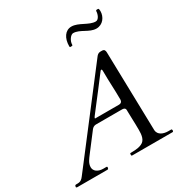

<svg xmlns="http://www.w3.org/2000/svg" viewBox="-221 -1098 1193 1255"><g transform="rotate(-30 375.5 -470.5)"><path d="M-8.3 -13.7C-8.8 -11.7 -9.8 -8.8 -9.8 -5.9C-9.8 -2.9 -8.3 0 -0.5 0H223.6C230 0 231.9 -0.5 233.4 -4.4C234.4 -7.3 235.4 -10.3 235.8 -14.2C235.8 -14.6 235.4 -19.5 229.5 -19.5C208.5 -19.5 205.6 -19.5 205.6 -19.5C166 -19.5 139.2 -39.6 139.2 -68.8C139.2 -99.6 159.2 -122.6 175.8 -145C209 -189 243.7 -232.9 276.9 -277.3C284.2 -287.1 296.4 -293.9 308.6 -293.9C509.8 -293.9 405.3 -293.9 504.9 -293.9C528.8 -293.9 530.8 -281.7 530.8 -272.5V-263.7C530.8 -225.6 534.2 -187 534.2 -123C534.2 -87.9 530.8 -46.9 496.6 -32.2C481.4 -25.4 462.9 -19.5 413.1 -19.5C408.7 -19.5 407.2 -17.6 407.2 -14.6V-5.4C407.2 -1.5 409.7 0 414.1 0H717.3C721.2 0 724.1 -3.4 724.1 -6.8V-12.2C724.1 -16.1 722.2 -19.5 717.8 -19.5H696.3C663.6 -19.5 621.6 -32.2 620.6 -73.2L606.4 -665.5C606 -680.2 602.5 -691.9 584 -691.9H571.3C556.2 -691.9 546.4 -681.6 540.5 -673.8C429.7 -529.8 217.8 -252.4 58.6 -45.9C46.4 -29.8 35.6 -19.5 11.2 -19.5H0.5C-4.9 -19.5 -6.3 -18.1 -8.3 -13.7ZM325.2 -330.6C323.2 -330.6 322.8 -331.5 322.8 -333C322.8 -338.4 334.5 -352.1 337.9 -356.9C395.5 -432.1 475.6 -534.7 506.3 -576.7C509.8 -581.1 513.2 -586.4 517.6 -586.9C523.4 -586.9 523.4 -576.7 523.4 -573.7C523.4 -488.3 528.8 -436 528.8 -355C528.8 -339.8 519.5 -330.6 505.4 -330.6ZM689 -941.4C685.1 -941.4 681.2 -938.5 681.2 -934.6C681.2 -914.6 668.9 -877.4 645 -877.4C593.8 -877.4 543.5 -928.7 489.3 -928.7C442.4 -928.7 413.1 -884.8 413.1 -824.2C413.1 -819.3 414.1 -816.4 417 -816.4H427.2C431.2 -816.4 435.1 -817.4 435.1 -822.3C435.1 -853.5 460 -885.7 478 -885.7C529.3 -885.7 572.3 -835 626 -835C675.3 -835 705.1 -878.4 705.1 -921.4C705.1 -926.8 704.6 -941.4 698.2 -941.4Z"/></g></svg>

Font: Cardo
Style: Italic
Weight: 400
Designer: David J. Perry
Foundry: David J. Perry
Version: Version 0.99